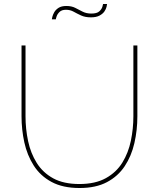

<svg xmlns="http://www.w3.org/2000/svg" viewBox="-20 -938 796 963"><path d="M379 5Q295 5 238.5 -25.5Q182 -56 149 -108Q116 -160 102 -224Q88 -288 88 -355V-710H108V-355Q108 -291 121 -230Q134 -169 164.5 -120.5Q195 -72 247 -43.5Q299 -15 378 -15Q458 -15 511 -44.5Q564 -74 594 -123Q624 -172 636.5 -232.5Q649 -293 649 -355V-710H669V-355Q669 -285 654 -220Q639 -155 605.5 -104.5Q572 -54 516.5 -24.5Q461 5 379 5ZM436 -851Q407 -851 386.5 -860.5Q366 -870 349 -879.5Q332 -889 311 -889Q290 -889 279 -878.5Q268 -868 264 -856Q260 -844 260 -841H240Q240 -843 242.5 -853.5Q245 -864 252 -876.5Q259 -889 273.5 -898.5Q288 -908 313 -908Q339 -908 357.5 -898.5Q376 -889 394.5 -879.5Q413 -870 438 -870Q466 -870 478 -881Q490 -892 493.5 -904Q497 -916 497 -918H517Q517 -915 514.5 -904Q512 -893 504 -881Q496 -869 479.5 -860Q463 -851 436 -851Z"/></svg>

Font: Raleway Thin
Style: Regular
Weight: 100
Designer: Matt McInerney, Pablo Impallari, Rodrigo Fuenzalida
Foundry: Matt McInerney, Pablo Impallari, Rodrigo Fuenzalida
Version: Version 4.026